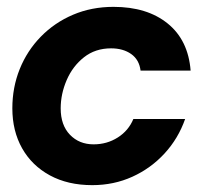

<svg xmlns="http://www.w3.org/2000/svg" viewBox="-20 -528 588 560"><path d="M249 12Q178 12 125.5 -16.5Q73 -45 44.5 -95.5Q16 -146 16 -212Q16 -273 37.5 -326.5Q59 -380 99 -421Q139 -462 193 -485Q247 -508 311 -508Q409 -508 469 -459.5Q529 -411 536 -322H390Q386 -354 362.5 -370.5Q339 -387 304 -387Q258 -387 225 -361Q192 -335 174.5 -294.5Q157 -254 157 -212Q157 -163 184 -135Q211 -107 253 -107Q292 -107 323.5 -127Q355 -147 369 -181H520Q500 -124 460 -80.5Q420 -37 366 -12.5Q312 12 249 12Z"/></svg>

Font: Host Grotesk ExtraBold
Style: Italic
Weight: 800
Italic angle: -8°
Designer: Doğukan Karapınar
Foundry: Element Type
Version: Version 1.003; ttfautohint (v1.8.4.7-5d5b)